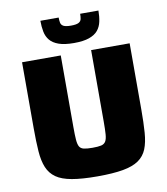

<svg xmlns="http://www.w3.org/2000/svg" viewBox="-96 -977 927 1065"><g transform="rotate(-10 367.5 -444.5)"><path d="M367 8Q280 8 223.5 -2Q167 -12 135 -34.5Q103 -57 87.5 -94Q72 -131 68 -186Q64 -241 64 -315V-688H282V-284Q282 -240 284 -213.5Q286 -187 293.5 -174Q301 -161 318.5 -157Q336 -153 367 -153Q399 -153 416 -157Q433 -161 441 -174Q449 -187 451 -213.5Q453 -240 453 -284V-688H670V-315Q670 -241 666 -186Q662 -131 647 -94Q632 -57 599.5 -34.5Q567 -12 511 -2Q455 8 367 8ZM367 -743Q314 -743 281.5 -754.5Q249 -766 232 -786.5Q215 -807 209.5 -835.5Q204 -864 204 -897H307Q307 -881 309.5 -868Q312 -855 324.5 -848Q337 -841 367 -841Q397 -841 410 -848Q423 -855 425.5 -868Q428 -881 428 -897H531Q531 -864 525 -835.5Q519 -807 502 -786.5Q485 -766 452.5 -754.5Q420 -743 367 -743Z"/></g></svg>

Font: Saira SemiExpanded ExtraBold
Style: Regular
Weight: 800
Width: 6
Designer: Hector Gatti with collaboration of the Omnibus-Type team
Foundry: Omnibus-Type
Version: Version 1.101